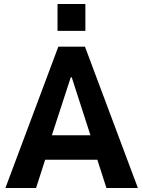

<svg xmlns="http://www.w3.org/2000/svg" viewBox="-20 -938 715 958"><path d="M7 0 271 -705H404L668 0H511L448 -196L503 -141H167L223 -196L160 0ZM333 -552 229 -233 214 -263H456L441 -233L338 -552ZM267 -784V-918H406V-784Z"/></svg>

Font: Nunito Sans 7pt Condensed ExtraBold
Style: Regular
Weight: 800
Width: 3
Designer: Vernon Adams
Foundry: Vernon Adams
Version: Version 3.101;gftools[0.9.27]